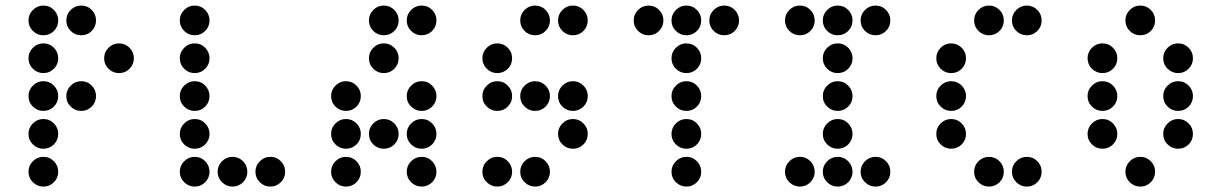

<svg xmlns="http://www.w3.org/2000/svg" viewBox="-20 -689 4415 694"><path d="M190.4 -615.2Q190.4 -592.8 174.8 -577.1Q159.2 -561.5 136.7 -561.5Q114.7 -561.5 98.9 -577.1Q83 -592.8 83 -615.2Q83 -637.2 98.9 -653.1Q114.7 -668.9 136.7 -668.9Q159.2 -668.9 174.8 -653.1Q190.4 -637.2 190.4 -615.2ZM327.1 -615.2Q327.1 -592.8 311.5 -577.1Q295.9 -561.5 273.4 -561.5Q251.5 -561.5 235.6 -577.1Q219.7 -592.8 219.7 -615.2Q219.7 -637.2 235.6 -653.1Q251.5 -668.9 273.4 -668.9Q295.9 -668.9 311.5 -653.1Q327.1 -637.2 327.1 -615.2ZM190.4 -478.5Q190.4 -456.1 174.8 -440.4Q159.2 -424.8 136.7 -424.8Q114.7 -424.8 98.9 -440.4Q83 -456.1 83 -478.5Q83 -500.5 98.9 -516.4Q114.7 -532.2 136.7 -532.2Q159.2 -532.2 174.8 -516.4Q190.4 -500.5 190.4 -478.5ZM463.9 -478.5Q463.9 -456.1 448.2 -440.4Q432.6 -424.8 410.2 -424.8Q388.2 -424.8 372.3 -440.4Q356.4 -456.1 356.4 -478.5Q356.4 -500.5 372.3 -516.4Q388.2 -532.2 410.2 -532.2Q432.6 -532.2 448.2 -516.4Q463.9 -500.5 463.9 -478.5ZM190.4 -341.8Q190.4 -319.3 174.8 -303.7Q159.2 -288.1 136.7 -288.1Q114.7 -288.1 98.9 -303.7Q83 -319.3 83 -341.8Q83 -363.8 98.9 -379.6Q114.7 -395.5 136.7 -395.5Q159.2 -395.5 174.8 -379.6Q190.4 -363.8 190.4 -341.8ZM327.1 -341.8Q327.1 -319.3 311.5 -303.7Q295.9 -288.1 273.4 -288.1Q251.5 -288.1 235.6 -303.7Q219.7 -319.3 219.7 -341.8Q219.7 -363.8 235.6 -379.6Q251.5 -395.5 273.4 -395.5Q295.9 -395.5 311.5 -379.6Q327.1 -363.8 327.1 -341.8ZM190.4 -205.1Q190.4 -182.6 174.8 -167Q159.2 -151.4 136.7 -151.4Q114.7 -151.4 98.9 -167Q83 -182.6 83 -205.1Q83 -227.1 98.9 -242.9Q114.7 -258.8 136.7 -258.8Q159.2 -258.8 174.8 -242.9Q190.4 -227.1 190.4 -205.1ZM190.4 -68.4Q190.4 -45.9 174.8 -30.3Q159.2 -14.6 136.7 -14.6Q114.7 -14.6 98.9 -30.3Q83 -45.9 83 -68.4Q83 -90.3 98.9 -106.2Q114.7 -122.1 136.7 -122.1Q159.2 -122.1 174.8 -106.2Q190.4 -90.3 190.4 -68.4Z M737.3 -615.2Q737.3 -592.8 721.7 -577.1Q706.1 -561.5 683.6 -561.5Q661.6 -561.5 645.8 -577.1Q629.9 -592.8 629.9 -615.2Q629.9 -637.2 645.8 -653.1Q661.6 -668.9 683.6 -668.9Q706.1 -668.9 721.7 -653.1Q737.3 -637.2 737.3 -615.2ZM737.3 -478.5Q737.3 -456.1 721.7 -440.4Q706.1 -424.8 683.6 -424.8Q661.6 -424.8 645.8 -440.4Q629.9 -456.1 629.9 -478.5Q629.9 -500.5 645.8 -516.4Q661.6 -532.2 683.6 -532.2Q706.1 -532.2 721.7 -516.4Q737.3 -500.5 737.3 -478.5ZM737.3 -341.8Q737.3 -319.3 721.7 -303.7Q706.1 -288.1 683.6 -288.1Q661.6 -288.1 645.8 -303.7Q629.9 -319.3 629.9 -341.8Q629.9 -363.8 645.8 -379.6Q661.6 -395.5 683.6 -395.5Q706.1 -395.5 721.7 -379.6Q737.3 -363.8 737.3 -341.8ZM737.3 -205.1Q737.3 -182.6 721.7 -167Q706.1 -151.4 683.6 -151.4Q661.6 -151.4 645.8 -167Q629.9 -182.6 629.9 -205.1Q629.9 -227.1 645.8 -242.9Q661.6 -258.8 683.6 -258.8Q706.1 -258.8 721.7 -242.9Q737.3 -227.1 737.3 -205.1ZM737.3 -68.4Q737.3 -45.9 721.7 -30.3Q706.1 -14.6 683.6 -14.6Q661.6 -14.6 645.8 -30.3Q629.9 -45.9 629.9 -68.4Q629.9 -90.3 645.8 -106.2Q661.6 -122.1 683.6 -122.1Q706.1 -122.1 721.7 -106.2Q737.3 -90.3 737.3 -68.4ZM874 -68.4Q874 -45.9 858.4 -30.3Q842.8 -14.6 820.3 -14.6Q798.3 -14.6 782.5 -30.3Q766.6 -45.9 766.6 -68.4Q766.6 -90.3 782.5 -106.2Q798.3 -122.1 820.3 -122.1Q842.8 -122.1 858.4 -106.2Q874 -90.3 874 -68.4ZM1010.7 -68.4Q1010.7 -45.9 995.1 -30.3Q979.5 -14.6 957 -14.6Q935.1 -14.6 919.2 -30.3Q903.3 -45.9 903.3 -68.4Q903.3 -90.3 919.2 -106.2Q935.1 -122.1 957 -122.1Q979.5 -122.1 995.1 -106.2Q1010.7 -90.3 1010.7 -68.4Z M1420.9 -615.2Q1420.9 -592.8 1405.3 -577.1Q1389.6 -561.5 1367.2 -561.5Q1345.2 -561.5 1329.3 -577.1Q1313.5 -592.8 1313.5 -615.2Q1313.5 -637.2 1329.3 -653.1Q1345.2 -668.9 1367.2 -668.9Q1389.6 -668.9 1405.3 -653.1Q1420.9 -637.2 1420.9 -615.2ZM1557.6 -615.2Q1557.6 -592.8 1542 -577.1Q1526.4 -561.5 1503.9 -561.5Q1481.9 -561.5 1466.1 -577.1Q1450.2 -592.8 1450.2 -615.2Q1450.2 -637.2 1466.1 -653.1Q1481.9 -668.9 1503.9 -668.9Q1526.4 -668.9 1542 -653.1Q1557.6 -637.2 1557.6 -615.2ZM1420.9 -478.5Q1420.9 -456.1 1405.3 -440.4Q1389.6 -424.8 1367.2 -424.8Q1345.2 -424.8 1329.3 -440.4Q1313.5 -456.1 1313.5 -478.5Q1313.5 -500.5 1329.3 -516.4Q1345.2 -532.2 1367.2 -532.2Q1389.6 -532.2 1405.3 -516.4Q1420.9 -500.5 1420.9 -478.5ZM1284.2 -341.8Q1284.2 -319.3 1268.6 -303.7Q1252.9 -288.1 1230.5 -288.1Q1208.5 -288.1 1192.6 -303.7Q1176.8 -319.3 1176.8 -341.8Q1176.8 -363.8 1192.6 -379.6Q1208.5 -395.5 1230.5 -395.5Q1252.9 -395.5 1268.6 -379.6Q1284.2 -363.8 1284.2 -341.8ZM1557.6 -341.8Q1557.6 -319.3 1542 -303.7Q1526.4 -288.1 1503.9 -288.1Q1481.9 -288.1 1466.1 -303.7Q1450.2 -319.3 1450.2 -341.8Q1450.2 -363.8 1466.1 -379.6Q1481.9 -395.5 1503.9 -395.5Q1526.4 -395.5 1542 -379.6Q1557.6 -363.8 1557.6 -341.8ZM1284.2 -205.1Q1284.2 -182.6 1268.6 -167Q1252.9 -151.4 1230.5 -151.4Q1208.5 -151.4 1192.6 -167Q1176.8 -182.6 1176.8 -205.1Q1176.8 -227.1 1192.6 -242.9Q1208.5 -258.8 1230.5 -258.8Q1252.9 -258.8 1268.6 -242.9Q1284.2 -227.1 1284.2 -205.1ZM1420.9 -205.1Q1420.9 -182.6 1405.3 -167Q1389.6 -151.4 1367.2 -151.4Q1345.2 -151.4 1329.3 -167Q1313.5 -182.6 1313.5 -205.1Q1313.5 -227.1 1329.3 -242.9Q1345.2 -258.8 1367.2 -258.8Q1389.6 -258.8 1405.3 -242.9Q1420.9 -227.1 1420.9 -205.1ZM1557.6 -205.1Q1557.6 -182.6 1542 -167Q1526.4 -151.4 1503.9 -151.4Q1481.9 -151.4 1466.1 -167Q1450.2 -182.6 1450.2 -205.1Q1450.2 -227.1 1466.1 -242.9Q1481.9 -258.8 1503.9 -258.8Q1526.4 -258.8 1542 -242.9Q1557.6 -227.1 1557.6 -205.1ZM1284.2 -68.4Q1284.2 -45.9 1268.6 -30.3Q1252.9 -14.6 1230.5 -14.6Q1208.5 -14.6 1192.6 -30.3Q1176.8 -45.9 1176.8 -68.4Q1176.8 -90.3 1192.6 -106.2Q1208.5 -122.1 1230.5 -122.1Q1252.9 -122.1 1268.6 -106.2Q1284.2 -90.3 1284.2 -68.4ZM1557.6 -68.4Q1557.6 -45.9 1542 -30.3Q1526.4 -14.6 1503.9 -14.6Q1481.9 -14.6 1466.1 -30.3Q1450.2 -45.9 1450.2 -68.4Q1450.2 -90.3 1466.1 -106.2Q1481.9 -122.1 1503.9 -122.1Q1526.4 -122.1 1542 -106.2Q1557.6 -90.3 1557.6 -68.4Z M1967.8 -615.2Q1967.8 -592.8 1952.1 -577.1Q1936.5 -561.5 1914.1 -561.5Q1892.1 -561.5 1876.2 -577.1Q1860.4 -592.8 1860.4 -615.2Q1860.4 -637.2 1876.2 -653.1Q1892.1 -668.9 1914.1 -668.9Q1936.5 -668.9 1952.1 -653.1Q1967.8 -637.2 1967.8 -615.2ZM2104.5 -615.2Q2104.5 -592.8 2088.9 -577.1Q2073.2 -561.5 2050.8 -561.5Q2028.8 -561.5 2012.9 -577.1Q1997.1 -592.8 1997.1 -615.2Q1997.1 -637.2 2012.9 -653.1Q2028.8 -668.9 2050.8 -668.9Q2073.2 -668.9 2088.9 -653.1Q2104.5 -637.2 2104.5 -615.2ZM1831.1 -478.5Q1831.1 -456.1 1815.4 -440.4Q1799.8 -424.8 1777.3 -424.8Q1755.4 -424.8 1739.5 -440.4Q1723.6 -456.1 1723.6 -478.5Q1723.6 -500.5 1739.5 -516.4Q1755.4 -532.2 1777.3 -532.2Q1799.8 -532.2 1815.4 -516.4Q1831.1 -500.5 1831.1 -478.5ZM1831.1 -341.8Q1831.1 -319.3 1815.4 -303.7Q1799.8 -288.1 1777.3 -288.1Q1755.4 -288.1 1739.5 -303.7Q1723.6 -319.3 1723.6 -341.8Q1723.6 -363.8 1739.5 -379.6Q1755.4 -395.5 1777.3 -395.5Q1799.8 -395.5 1815.4 -379.6Q1831.1 -363.8 1831.1 -341.8ZM1967.8 -341.8Q1967.8 -319.3 1952.1 -303.7Q1936.5 -288.1 1914.1 -288.1Q1892.1 -288.1 1876.2 -303.7Q1860.4 -319.3 1860.4 -341.8Q1860.4 -363.8 1876.2 -379.6Q1892.1 -395.5 1914.1 -395.5Q1936.5 -395.5 1952.1 -379.6Q1967.8 -363.8 1967.8 -341.8ZM2104.5 -341.8Q2104.5 -319.3 2088.9 -303.7Q2073.2 -288.1 2050.8 -288.1Q2028.8 -288.1 2012.9 -303.7Q1997.1 -319.3 1997.1 -341.8Q1997.1 -363.8 2012.9 -379.6Q2028.8 -395.5 2050.8 -395.5Q2073.2 -395.5 2088.9 -379.6Q2104.5 -363.8 2104.5 -341.8ZM2104.5 -205.1Q2104.5 -182.6 2088.9 -167Q2073.2 -151.4 2050.8 -151.4Q2028.8 -151.4 2012.9 -167Q1997.1 -182.6 1997.1 -205.1Q1997.1 -227.1 2012.9 -242.9Q2028.8 -258.8 2050.8 -258.8Q2073.2 -258.8 2088.9 -242.9Q2104.5 -227.1 2104.5 -205.1ZM1831.1 -68.4Q1831.1 -45.9 1815.4 -30.3Q1799.8 -14.6 1777.3 -14.6Q1755.4 -14.6 1739.5 -30.3Q1723.6 -45.9 1723.6 -68.4Q1723.6 -90.3 1739.5 -106.2Q1755.4 -122.1 1777.3 -122.1Q1799.8 -122.1 1815.4 -106.2Q1831.1 -90.3 1831.1 -68.4ZM1967.8 -68.4Q1967.8 -45.9 1952.1 -30.3Q1936.5 -14.6 1914.1 -14.6Q1892.1 -14.6 1876.2 -30.3Q1860.4 -45.9 1860.4 -68.4Q1860.4 -90.3 1876.2 -106.2Q1892.1 -122.1 1914.1 -122.1Q1936.5 -122.1 1952.1 -106.2Q1967.8 -90.3 1967.8 -68.4Z M2377.9 -615.2Q2377.9 -592.8 2362.3 -577.1Q2346.7 -561.5 2324.2 -561.5Q2302.2 -561.5 2286.4 -577.1Q2270.5 -592.8 2270.5 -615.2Q2270.5 -637.2 2286.4 -653.1Q2302.2 -668.9 2324.2 -668.9Q2346.7 -668.9 2362.3 -653.1Q2377.9 -637.2 2377.9 -615.2ZM2514.6 -615.2Q2514.6 -592.8 2499 -577.1Q2483.4 -561.5 2460.9 -561.5Q2439 -561.5 2423.1 -577.1Q2407.2 -592.8 2407.2 -615.2Q2407.2 -637.2 2423.1 -653.1Q2439 -668.9 2460.9 -668.9Q2483.4 -668.9 2499 -653.1Q2514.6 -637.2 2514.6 -615.2ZM2651.4 -615.2Q2651.4 -592.8 2635.7 -577.1Q2620.1 -561.5 2597.7 -561.5Q2575.7 -561.5 2559.8 -577.1Q2543.9 -592.8 2543.9 -615.2Q2543.9 -637.2 2559.8 -653.1Q2575.7 -668.9 2597.7 -668.9Q2620.1 -668.9 2635.7 -653.1Q2651.4 -637.2 2651.4 -615.2ZM2514.6 -478.5Q2514.6 -456.1 2499 -440.4Q2483.4 -424.8 2460.9 -424.8Q2439 -424.8 2423.1 -440.4Q2407.2 -456.1 2407.2 -478.5Q2407.2 -500.5 2423.1 -516.4Q2439 -532.2 2460.9 -532.2Q2483.4 -532.2 2499 -516.4Q2514.6 -500.5 2514.6 -478.5ZM2514.6 -341.8Q2514.6 -319.3 2499 -303.7Q2483.4 -288.1 2460.9 -288.1Q2439 -288.1 2423.1 -303.7Q2407.2 -319.3 2407.2 -341.8Q2407.2 -363.8 2423.1 -379.6Q2439 -395.5 2460.9 -395.5Q2483.4 -395.5 2499 -379.6Q2514.6 -363.8 2514.6 -341.8ZM2514.6 -205.1Q2514.6 -182.6 2499 -167Q2483.4 -151.4 2460.9 -151.4Q2439 -151.4 2423.1 -167Q2407.2 -182.6 2407.2 -205.1Q2407.2 -227.1 2423.1 -242.9Q2439 -258.8 2460.9 -258.8Q2483.4 -258.8 2499 -242.9Q2514.6 -227.1 2514.6 -205.1ZM2514.6 -68.4Q2514.6 -45.9 2499 -30.3Q2483.4 -14.6 2460.9 -14.6Q2439 -14.6 2423.1 -30.3Q2407.2 -45.9 2407.2 -68.4Q2407.2 -90.3 2423.1 -106.2Q2439 -122.1 2460.9 -122.1Q2483.4 -122.1 2499 -106.2Q2514.6 -90.3 2514.6 -68.4Z M2924.8 -615.2Q2924.8 -592.8 2909.2 -577.1Q2893.6 -561.5 2871.1 -561.5Q2849.1 -561.5 2833.3 -577.1Q2817.4 -592.8 2817.4 -615.2Q2817.4 -637.2 2833.3 -653.1Q2849.1 -668.9 2871.1 -668.9Q2893.6 -668.9 2909.2 -653.1Q2924.8 -637.2 2924.8 -615.2ZM3061.5 -615.2Q3061.5 -592.8 3045.9 -577.1Q3030.3 -561.5 3007.8 -561.5Q2985.8 -561.5 2970 -577.1Q2954.1 -592.8 2954.1 -615.2Q2954.1 -637.2 2970 -653.1Q2985.8 -668.9 3007.8 -668.9Q3030.3 -668.9 3045.9 -653.1Q3061.5 -637.2 3061.5 -615.2ZM3198.2 -615.2Q3198.2 -592.8 3182.6 -577.1Q3167 -561.5 3144.5 -561.5Q3122.6 -561.5 3106.7 -577.1Q3090.8 -592.8 3090.8 -615.2Q3090.8 -637.2 3106.7 -653.1Q3122.6 -668.9 3144.5 -668.9Q3167 -668.9 3182.6 -653.1Q3198.2 -637.2 3198.2 -615.2ZM3061.5 -478.5Q3061.5 -456.1 3045.9 -440.4Q3030.3 -424.8 3007.8 -424.8Q2985.8 -424.8 2970 -440.4Q2954.1 -456.1 2954.1 -478.5Q2954.1 -500.5 2970 -516.4Q2985.8 -532.2 3007.8 -532.2Q3030.3 -532.2 3045.9 -516.4Q3061.5 -500.5 3061.5 -478.5ZM3061.5 -341.8Q3061.5 -319.3 3045.9 -303.7Q3030.3 -288.1 3007.8 -288.1Q2985.8 -288.1 2970 -303.7Q2954.1 -319.3 2954.1 -341.8Q2954.1 -363.8 2970 -379.6Q2985.8 -395.5 3007.8 -395.5Q3030.3 -395.5 3045.9 -379.6Q3061.5 -363.8 3061.5 -341.8ZM3061.5 -205.1Q3061.5 -182.6 3045.9 -167Q3030.3 -151.4 3007.8 -151.4Q2985.8 -151.4 2970 -167Q2954.1 -182.6 2954.1 -205.1Q2954.1 -227.1 2970 -242.9Q2985.8 -258.8 3007.8 -258.8Q3030.3 -258.8 3045.9 -242.9Q3061.5 -227.1 3061.5 -205.1ZM2924.8 -68.4Q2924.8 -45.9 2909.2 -30.3Q2893.6 -14.6 2871.1 -14.6Q2849.1 -14.6 2833.3 -30.3Q2817.4 -45.9 2817.4 -68.4Q2817.4 -90.3 2833.3 -106.2Q2849.1 -122.1 2871.1 -122.1Q2893.6 -122.1 2909.2 -106.2Q2924.8 -90.3 2924.8 -68.4ZM3061.5 -68.4Q3061.5 -45.9 3045.9 -30.3Q3030.3 -14.6 3007.8 -14.6Q2985.8 -14.6 2970 -30.3Q2954.1 -45.9 2954.1 -68.4Q2954.1 -90.3 2970 -106.2Q2985.8 -122.1 3007.8 -122.1Q3030.3 -122.1 3045.9 -106.2Q3061.5 -90.3 3061.5 -68.4ZM3198.2 -68.4Q3198.2 -45.9 3182.6 -30.3Q3167 -14.6 3144.5 -14.6Q3122.6 -14.6 3106.7 -30.3Q3090.8 -45.9 3090.8 -68.4Q3090.8 -90.3 3106.7 -106.2Q3122.6 -122.1 3144.5 -122.1Q3167 -122.1 3182.6 -106.2Q3198.2 -90.3 3198.2 -68.4Z M3608.4 -615.2Q3608.4 -592.8 3592.8 -577.1Q3577.1 -561.5 3554.7 -561.5Q3532.7 -561.5 3516.8 -577.1Q3501 -592.8 3501 -615.2Q3501 -637.2 3516.8 -653.1Q3532.7 -668.9 3554.7 -668.9Q3577.1 -668.9 3592.8 -653.1Q3608.4 -637.2 3608.4 -615.2ZM3745.1 -615.2Q3745.1 -592.8 3729.5 -577.1Q3713.9 -561.5 3691.4 -561.5Q3669.4 -561.5 3653.6 -577.1Q3637.7 -592.8 3637.7 -615.2Q3637.7 -637.2 3653.6 -653.1Q3669.4 -668.9 3691.4 -668.9Q3713.9 -668.9 3729.5 -653.1Q3745.1 -637.2 3745.1 -615.2ZM3471.7 -478.5Q3471.7 -456.1 3456.1 -440.4Q3440.4 -424.8 3418 -424.8Q3396 -424.8 3380.1 -440.4Q3364.3 -456.1 3364.3 -478.5Q3364.3 -500.5 3380.1 -516.4Q3396 -532.2 3418 -532.2Q3440.4 -532.2 3456.1 -516.4Q3471.7 -500.5 3471.7 -478.5ZM3471.7 -341.8Q3471.7 -319.3 3456.1 -303.7Q3440.4 -288.1 3418 -288.1Q3396 -288.1 3380.1 -303.7Q3364.3 -319.3 3364.3 -341.8Q3364.3 -363.8 3380.1 -379.6Q3396 -395.5 3418 -395.5Q3440.4 -395.5 3456.1 -379.6Q3471.7 -363.8 3471.7 -341.8ZM3471.7 -205.1Q3471.7 -182.6 3456.1 -167Q3440.4 -151.4 3418 -151.4Q3396 -151.4 3380.1 -167Q3364.3 -182.6 3364.3 -205.1Q3364.3 -227.1 3380.1 -242.9Q3396 -258.8 3418 -258.8Q3440.4 -258.8 3456.1 -242.9Q3471.7 -227.1 3471.7 -205.1ZM3608.4 -68.4Q3608.4 -45.9 3592.8 -30.3Q3577.1 -14.6 3554.7 -14.6Q3532.7 -14.6 3516.8 -30.3Q3501 -45.9 3501 -68.4Q3501 -90.3 3516.8 -106.2Q3532.7 -122.1 3554.7 -122.1Q3577.1 -122.1 3592.8 -106.2Q3608.4 -90.3 3608.4 -68.4ZM3745.1 -68.4Q3745.1 -45.9 3729.5 -30.3Q3713.9 -14.6 3691.4 -14.6Q3669.4 -14.6 3653.6 -30.3Q3637.7 -45.9 3637.7 -68.4Q3637.7 -90.3 3653.6 -106.2Q3669.4 -122.1 3691.4 -122.1Q3713.9 -122.1 3729.5 -106.2Q3745.1 -90.3 3745.1 -68.4Z M4155.3 -615.2Q4155.3 -592.8 4139.6 -577.1Q4124 -561.5 4101.6 -561.5Q4079.6 -561.5 4063.7 -577.1Q4047.9 -592.8 4047.9 -615.2Q4047.9 -637.2 4063.7 -653.1Q4079.6 -668.9 4101.6 -668.9Q4124 -668.9 4139.6 -653.1Q4155.3 -637.2 4155.3 -615.2ZM4018.6 -478.5Q4018.6 -456.1 4002.9 -440.4Q3987.3 -424.8 3964.8 -424.8Q3942.9 -424.8 3927 -440.4Q3911.1 -456.1 3911.1 -478.5Q3911.1 -500.5 3927 -516.4Q3942.9 -532.2 3964.8 -532.2Q3987.3 -532.2 4002.9 -516.4Q4018.6 -500.5 4018.6 -478.5ZM4292 -478.5Q4292 -456.1 4276.4 -440.4Q4260.7 -424.8 4238.3 -424.8Q4216.3 -424.8 4200.4 -440.4Q4184.6 -456.1 4184.6 -478.5Q4184.6 -500.5 4200.4 -516.4Q4216.3 -532.2 4238.3 -532.2Q4260.7 -532.2 4276.4 -516.4Q4292 -500.5 4292 -478.5ZM4018.6 -341.8Q4018.6 -319.3 4002.9 -303.7Q3987.3 -288.1 3964.8 -288.1Q3942.9 -288.1 3927 -303.7Q3911.1 -319.3 3911.1 -341.8Q3911.1 -363.8 3927 -379.6Q3942.9 -395.5 3964.8 -395.5Q3987.3 -395.5 4002.9 -379.6Q4018.6 -363.8 4018.6 -341.8ZM4292 -341.8Q4292 -319.3 4276.4 -303.7Q4260.7 -288.1 4238.3 -288.1Q4216.3 -288.1 4200.4 -303.7Q4184.6 -319.3 4184.6 -341.8Q4184.6 -363.8 4200.4 -379.6Q4216.3 -395.5 4238.3 -395.5Q4260.7 -395.5 4276.4 -379.6Q4292 -363.8 4292 -341.8ZM4018.6 -205.1Q4018.6 -182.6 4002.9 -167Q3987.3 -151.4 3964.8 -151.4Q3942.9 -151.4 3927 -167Q3911.1 -182.6 3911.1 -205.1Q3911.1 -227.1 3927 -242.9Q3942.9 -258.8 3964.8 -258.8Q3987.3 -258.8 4002.9 -242.9Q4018.6 -227.1 4018.6 -205.1ZM4292 -205.1Q4292 -182.6 4276.4 -167Q4260.7 -151.4 4238.3 -151.4Q4216.3 -151.4 4200.4 -167Q4184.6 -182.6 4184.6 -205.1Q4184.6 -227.1 4200.4 -242.9Q4216.3 -258.8 4238.3 -258.8Q4260.7 -258.8 4276.4 -242.9Q4292 -227.1 4292 -205.1ZM4155.3 -68.4Q4155.3 -45.9 4139.6 -30.3Q4124 -14.6 4101.6 -14.6Q4079.6 -14.6 4063.7 -30.3Q4047.9 -45.9 4047.9 -68.4Q4047.9 -90.3 4063.7 -106.2Q4079.6 -122.1 4101.6 -122.1Q4124 -122.1 4139.6 -106.2Q4155.3 -90.3 4155.3 -68.4Z"/></svg>

Font: DatDot
Style: Regular
Weight: 400
Designer: GGBot
Version: 1.00